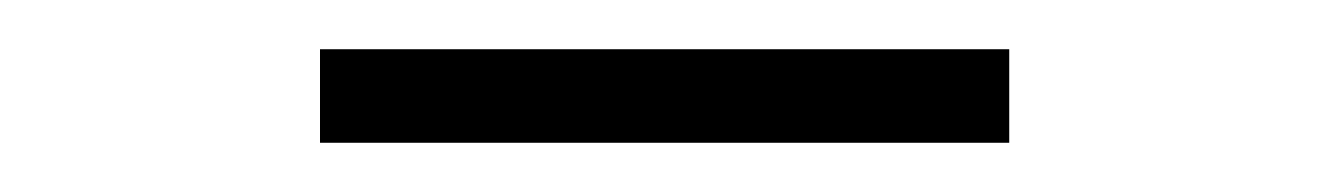

<svg xmlns="http://www.w3.org/2000/svg" viewBox="-20 -691 540 78"><path d="M110 -633V-671H390V-633Z"/></svg>

Font: Mulish ExtraLight ExtraLight
Style: Regular
Weight: 250
Version: Version 3.603